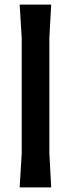

<svg xmlns="http://www.w3.org/2000/svg" viewBox="-20 -820 310 840"><path d="M75 -150V-655L66 -800H204L196 -655V-150L204 0H66Z"/></svg>

Font: Farro Medium
Style: Regular
Weight: 500
Designer: Aceler Chua
Foundry: Grayscale Limited
Version: Version 1.101